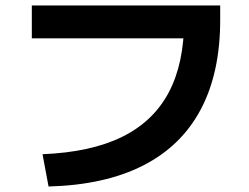

<svg xmlns="http://www.w3.org/2000/svg" viewBox="-20 -690 904 698"><path d="M649.4 -617.3 713.6 -550.6H95.7V-670.1L780.5 -670.2V-617.3Q780.5 -425.3 709.8 -292.1Q639.2 -158.9 499.9 -88.1Q360.7 -17.4 156.5 -12L134.6 -129.4Q309.2 -136.4 423 -192Q536.9 -247.7 593.2 -353.5Q649.4 -459.2 649.4 -617.3Z"/></svg>

Font: Pretendard GOV Variable
Style: Regular
Weight: 400
Designer: Base glyphs from Inter by Rasmus Andersson; Hangul glyphs from Noto Sans CJK(Source Han Sans) by Jang Soo-young and Kang
Foundry: Kil Hyung-jin
Version: Version 1.307;Glyphs 3.2 (3192)